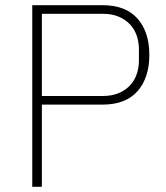

<svg xmlns="http://www.w3.org/2000/svg" viewBox="-20 -718 637 738"><path d="M104 0V-698H375Q463 -698 508.5 -646.5Q554 -595 554 -507Q554 -419 508.5 -367.5Q463 -316 375 -316H141V0ZM141 -349H375Q410 -349 436 -360Q462 -371 479.5 -389.5Q497 -408 505.5 -433Q514 -458 514 -485V-529Q514 -556 505.5 -581Q497 -606 479.5 -624.5Q462 -643 436 -654Q410 -665 375 -665H141Z"/></svg>

Font: IBM Plex Sans Devanagari ExtraLight
Style: Regular
Weight: 200
Designer: Mike Abbink, Paul van der Laan, Pieter van Rosmalen, Erin McLaughlin
Foundry: Bold Monday
Version: Version 1.1